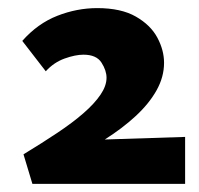

<svg xmlns="http://www.w3.org/2000/svg" viewBox="-20 -454 492 474"><path d="M38 -73Q84 -101 121.5 -126Q159 -151 186 -174.5Q213 -198 228 -220Q243 -242 243 -262Q243 -280 230.5 -299.5Q218 -319 186 -319Q166 -319 139.5 -309.5Q113 -300 93 -278L35 -353Q73 -396 121.5 -415Q170 -434 220 -434Q279 -434 315.5 -413Q352 -392 368.5 -361Q385 -330 385 -299Q385 -264 366.5 -231Q348 -198 315 -167.5Q282 -137 238.5 -109.5Q195 -82 145 -58L189 -108L437 -116V0H60Z"/></svg>

Font: Ysabeau ExtraBold
Style: Regular
Weight: 800
Designer: Christian Thalmann (Catharsis Fonts)
Version: Version 2.002